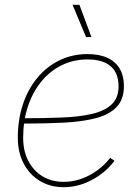

<svg xmlns="http://www.w3.org/2000/svg" viewBox="-20 -777 584 805"><path d="M246.6 7.8Q190.4 7.8 147 -18.6Q103.5 -44.9 79.1 -91.6Q54.7 -138.2 54.7 -199.2Q54.7 -274.9 75.9 -339.1Q97.2 -403.3 136.5 -450.7Q175.8 -498 229.5 -524.2Q283.2 -550.3 347.2 -550.3Q396.5 -550.3 430.7 -534.4Q464.8 -518.6 482.2 -488.5Q499.5 -458.5 499.5 -416.5Q499.5 -360.8 469.7 -329.1Q439.9 -297.4 384.3 -282.2Q328.6 -267.1 249.8 -262.9Q170.9 -258.8 73.7 -258.8V-281.2Q164.6 -281.2 238.8 -284.2Q313 -287.1 366.2 -299.6Q419.4 -312 448.2 -339.4Q477.1 -366.7 477.1 -415Q477.1 -470.2 444.3 -499Q411.6 -527.8 347.2 -527.8Q288.1 -527.8 238.5 -503.4Q189 -479 152.8 -434.6Q116.7 -390.1 96.9 -330.3Q77.1 -270.5 77.1 -199.2Q77.1 -144 98.6 -102.5Q120.1 -61 158.2 -37.8Q196.3 -14.6 246.6 -14.6Q304.2 -14.6 356.2 -43Q408.2 -71.3 441.9 -115.2L460 -103Q423.8 -54.2 366.5 -23.2Q309.1 7.8 246.6 7.8ZM340.8 -621.6 284.2 -756.8H313L363.3 -621.6Z"/></svg>

Font: Inter 16pt Thin
Style: Italic
Weight: 250
Italic angle: -9.3988°
Version: Version 4.001;git-66647c0bb